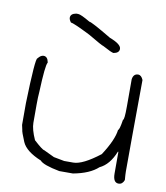

<svg xmlns="http://www.w3.org/2000/svg" viewBox="-72 -690 633 731"><g transform="rotate(10 244.0 -324.5)"><path d="M69.8 -449.2Q85.4 -449.2 89.4 -427.7V-425.8Q81.5 -414.1 77.6 -312.5Q75.7 -290.5 75.7 -261.7V-191.4Q75.7 -166 93.3 -127Q127.4 -95.7 134.3 -95.7L175.3 -76.2L216.3 -68.4H251.5Q287.6 -68.4 353 -119.1Q393.6 -181.6 397.9 -220.7Q403.3 -220.7 409.7 -261.7Q415.5 -261.7 415.5 -314.5V-419.9Q418.9 -441.4 437 -441.4Q449.2 -441.4 456.5 -423.8Q454.6 -175.8 454.6 -70.3Q454.6 -60.1 456.5 -37.1Q450.2 -19.5 435.1 -19.5Q413.6 -19.5 413.6 -54.7V-138.7H411.6Q390.6 -85.9 353 -68.4Q321.3 -39.1 257.3 -27.3H204.6Q140.6 -39.6 128.4 -54.7Q68.8 -79.1 54.2 -113.3Q38.6 -150.4 38.6 -158.2L34.7 -175.8V-259.8Q39.6 -435.5 48.3 -435.5Q59.1 -449.2 69.8 -449.2ZM164.1 -628.9H171.9Q182.1 -628.9 218.8 -607.4Q228 -607.4 306.6 -560.5Q351.6 -543.5 351.6 -525.4Q351.6 -509.8 330.1 -505.9Q322.8 -505.9 287.1 -525.4Q282.7 -525.4 226.6 -558.6Q160.6 -591.8 150.4 -591.8Q142.6 -602.1 142.6 -609.4Q142.6 -625 164.1 -628.9Z"/></g></svg>

Font: CEF Fonts CJK
Style: Regular
Weight: 400
Designer: PartyBoss (派对大魔王)
Version: Release 2.25